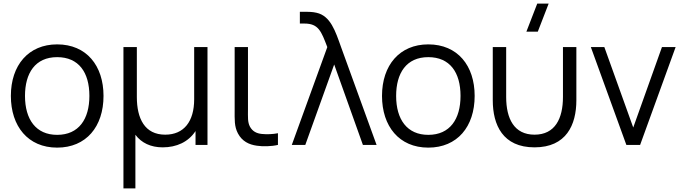

<svg xmlns="http://www.w3.org/2000/svg" viewBox="-20 -800 3770 1060"><path d="M295.5 15C455.5 15 551.5 -100.5 551.5 -270.5C551.5 -437.5 457.5 -555 295.5 -555C137.5 -555 40 -440.5 40 -270.5C40 -103 134.5 15 295.5 15ZM118 -270.5C118 -396.5 174.5 -484.5 295.5 -484.5C414.5 -484.5 473.5 -400.5 473.5 -270.5C473.5 -143 415.5 -55.5 295.5 -55.5C178.5 -55.5 118 -140.5 118 -270.5Z M661.5 240H727.5V-56C760.5 -11.5 812 13.5 878 13.5C954.5 13.5 1020 -16 1059.5 -76.5V0H1125.5V-540H1052V-252C1052 -130 996 -56.5 892 -56.5C779 -56.5 735.5 -145.5 735.5 -264.5V-540H661.5Z M1398.5 4.5C1431 9.5 1479 8.5 1514.5 0V-64.5C1486.5 -59 1453.5 -57.5 1425 -60.5C1396.5 -63.5 1374.5 -74.5 1360 -100.5C1346.5 -126.5 1349 -152.5 1349 -198.5V-540H1275.5V-195.5C1275.5 -140 1273 -102.5 1293.5 -63.5C1316.5 -20 1354.5 -1.5 1398.5 4.5Z M1787 -540 1591 0H1665.5L1825 -444L1983.5 0H2059L1863 -540C1831.5 -628.5 1804.5 -712.5 1727.5 -729.5C1707.5 -734.5 1681.5 -735 1668.5 -735H1635.5V-670H1660.5C1738.5 -670 1753.5 -627.5 1787 -540Z M2344.5 15C2504.5 15 2600.5 -100.5 2600.5 -270.5C2600.5 -437.5 2506.5 -555 2344.5 -555C2186.5 -555 2089 -440.5 2089 -270.5C2089 -103 2183.5 15 2344.5 15ZM2167 -270.5C2167 -396.5 2223.5 -484.5 2344.5 -484.5C2463.5 -484.5 2522.5 -400.5 2522.5 -270.5C2522.5 -143 2464.5 -55.5 2344.5 -55.5C2227.5 -55.5 2167 -140.5 2167 -270.5Z M2700.5 -246.5C2700.5 -110 2756 13.5 2931 13.5C3106 13.5 3162 -110 3162 -246.5V-540H3088V-264.5C3088 -145.5 3044.5 -56.5 2931 -56.5C2818 -56.5 2774.5 -145.5 2774.5 -264.5V-540H2700.5ZM2886 -625H2949L3009 -780H2946Z M3438 0H3514L3710 -540H3634.5L3476 -96L3316.5 -540H3242Z"/></svg>

Font: Eudonet
Style: Regular
Weight: 400
Designer: Mikhail Sharanda
Foundry: Mikhail Sharanda
Version: Version 4.503;Glyphs 3.1.2 (3151)